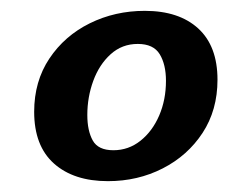

<svg xmlns="http://www.w3.org/2000/svg" viewBox="-20 -704 421 354"><path d="M179 -370Q116 -370 79.5 -402.5Q43 -435 43 -498Q43 -554 71 -596Q99 -638 145.5 -661Q192 -684 247 -684Q310 -684 345.5 -651.5Q381 -619 381 -557Q381 -501 353.5 -459Q326 -417 280 -393.5Q234 -370 179 -370ZM189 -427Q217 -427 239 -444.5Q261 -462 273.5 -491Q286 -520 286 -555Q286 -585 274.5 -604Q263 -623 234 -623Q205 -623 184 -604Q163 -585 152 -555Q141 -525 141 -492Q141 -463 151 -445Q161 -427 189 -427Z"/></svg>

Font: Sansita Swashed SemiBold
Style: Regular
Weight: 600
Designer: Pablo Cosgaya
Foundry: Omnibus-Type
Version: Version 1.003; ttfautohint (v1.8.3)